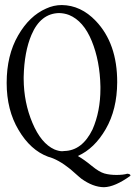

<svg xmlns="http://www.w3.org/2000/svg" viewBox="-20 -656 562 772"><path d="M229.5 -47.9 238.3 -48.8Q310.5 -50.3 352.1 -135.7Q383.8 -208.5 383.8 -299.3V-308.1Q381.8 -410.6 348.9 -491.2Q315.9 -571.8 257.8 -595.7Q238.8 -603 217.8 -603.5Q143.1 -602.1 106.4 -515.6Q77.6 -447.8 75.2 -347.2V-338.4Q75.7 -244.1 110.4 -161.9Q145 -79.6 198.7 -55.2Q215.8 -48.3 229.5 -47.9ZM504.4 50.8Q441.9 95.7 398.4 96.7Q397.9 96.7 397.5 96.7Q354 96.2 307.1 62.5L298.3 55.2Q278.3 37.6 263.2 24.4Q214.4 -15.1 173.3 -25.9Q102.5 -52.2 54.7 -133.3Q6.8 -213.4 6.8 -322.8Q6.8 -433.6 52.7 -513.2Q98.1 -592.3 165.5 -621.6Q195.8 -635.7 228.5 -635.7Q305.2 -634.8 365.2 -571.8Q451.7 -481 451.2 -325.2Q450.7 -215.8 405.3 -137.2Q359.9 -58.6 293 -28.8Q318.4 -14.2 348.6 10.7Q378.9 35.6 399.9 41.5Q420.9 47.4 448.2 47.4Q475.6 47.4 491.7 42.5Q504.4 43.5 504.4 49.8Z"/></svg>

Font: AMoshref-Thulth
Style: Regular
Weight: 400
Designer: Ali Moshref
Foundry: Ali Moshref
Version: Version 0.1